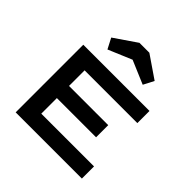

<svg xmlns="http://www.w3.org/2000/svg" viewBox="-190 -860 1004 1004"><g transform="rotate(45 312.5 -357.5)"><path d="M75.2 -500H564.9V-410.2H174.8V-294.9H464.8V-205.1H174.8V-89.8H564.9V0H75.2ZM151.9 -629.9 275.9 -714.8H349.1L473.1 -629.9L442.9 -571.8L313 -627L182.1 -571.8Z"/></g></svg>

Font: Optician Sans
Style: Regular
Weight: 400
Designer: Fábio Duarte Martins, Simen Schikulski
Version: Version 1.002